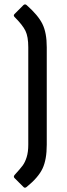

<svg xmlns="http://www.w3.org/2000/svg" viewBox="-20 -719 310 882"><path d="M87.9 140.1 46.9 99.1Q40.5 92.8 46.9 85Q73.2 56.2 84.2 41.3Q95.2 26.4 102.5 2.9Q109.9 -20.5 109.9 -54.2V-502Q109.9 -550.8 96.9 -577.4Q84 -604 46.9 -641.1Q40 -647.9 46.9 -654.8L87.9 -695.8Q90.8 -698.7 95 -698.7Q99.1 -698.7 102.1 -695.8Q155.3 -648.9 175 -608.6Q194.8 -568.4 194.8 -502V-54.2Q194.8 14.2 175.3 55.4Q155.8 96.7 102.1 140.1Q94.2 146.5 87.9 140.1Z"/></svg>

Font: Sofia Sans
Style: Regular
Weight: 400
Designer: Botio Nikoltchev, Ani Petrova
Foundry: lettersoup
Version: Version 4.100